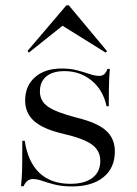

<svg xmlns="http://www.w3.org/2000/svg" viewBox="-20 -681 509 713"><path d="M247.6 11.3Q210.5 11.3 183.5 4.4Q156.5 -2.4 137.1 -9.3Q117.7 -16.1 102.4 -16.1Q79 -16.1 67.7 10.5H58.1Q59.7 -4.8 60.9 -24.2Q62.1 -43.5 62.5 -75.4Q62.9 -107.3 62.9 -158.1H71.8Q83.9 -79 126.6 -38.7Q169.4 1.6 241.1 1.6Q294.4 1.6 323.4 -20.6Q352.4 -42.7 352.4 -83.9Q352.4 -121.8 321 -144.4Q289.5 -166.9 216.1 -183.9Q141.9 -200.8 107.7 -230.6Q73.4 -260.5 73.4 -308.1Q73.4 -362.1 110.1 -394.4Q146.8 -426.6 208.9 -426.6Q241.1 -426.6 266.9 -419.8Q292.7 -412.9 312.9 -406Q333.1 -399.2 348.4 -399.2Q359.7 -399.2 366.9 -405.2Q374.2 -411.3 379 -425H387.9Q386.3 -408.9 385.5 -390.3Q384.7 -371.8 384.3 -346.8Q383.9 -321.8 383.9 -286.3H375.8Q362.9 -346.8 320.2 -381.9Q277.4 -416.9 219.4 -416.9Q175.8 -416.9 152 -397.2Q128.2 -377.4 128.2 -341.1Q128.2 -306.5 157.3 -285.5Q186.3 -264.5 263.7 -244.4Q340.3 -225.8 373.4 -196.4Q406.5 -166.9 406.5 -118.5Q406.5 -57.3 364.1 -23Q321.8 11.3 247.6 11.3ZM87.1 -485.5 82.3 -491.9 226.6 -661.3H235.5L377.4 -491.1L372.6 -485.5L195.2 -596L223.4 -594.4Z"/></svg>

Font: Playfair 144pt SemiExpanded Light
Style: Regular
Weight: 300
Width: 6
Designer: Claus Eggers Sørensen
Foundry: Claus Eggers Sørensen
Version: Version 2.203